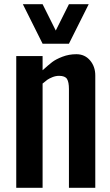

<svg xmlns="http://www.w3.org/2000/svg" viewBox="-20 -891 524 911"><path d="M307.1 -871.1H400.9L307.1 -683.6H182.1L88.4 -871.1H182.1L244.6 -746.1ZM182.1 -557.6Q210 -583 227.5 -596.4Q245.1 -609.9 276.1 -621.8Q307.1 -633.8 342.3 -633.8Q382.3 -633.8 407.2 -604.5Q432.1 -575.2 432.1 -532.7V0H307.1V-468.8Q307.1 -501.5 297.9 -516.4Q288.6 -531.2 260.3 -531.2Q244.1 -531.2 228.3 -524.7Q212.4 -518.1 204.6 -512.5Q196.8 -506.8 182.1 -494.6V0H57.1V-625H182.1Z"/></svg>

Font: OswaldRegular
Style: Regular
Weight: 400
Designer: vernon adams
Foundry: vernon adams
Version: Version 1.000